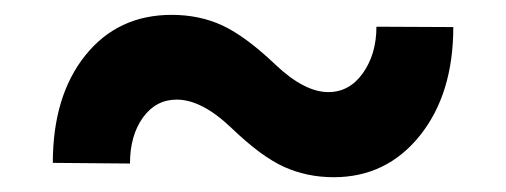

<svg xmlns="http://www.w3.org/2000/svg" viewBox="-20 -424 688 261"><path d="M596.2 -387.2Q596.2 -296.4 550.8 -239.7Q505.4 -183.1 433.6 -183.1Q397.5 -183.1 366.5 -197Q335.4 -210.9 294.9 -249.8Q254.4 -288.6 220.2 -288.6Q191.9 -288.6 174.3 -264.2Q156.7 -239.7 156.7 -201.7L51.8 -202.6Q51.8 -293.5 95.9 -348.6Q140.1 -403.8 213.4 -403.8Q251.5 -403.8 282.7 -389.2Q314 -374.5 353.8 -336.7Q393.6 -298.8 426.3 -298.8Q455.1 -298.8 473.4 -324.7Q491.7 -350.6 491.7 -387.7Z"/></svg>

Font: Shabnam FD
Style: Bold
Weight: 700
Foundry: DejaVu fonts team - Redesigned by Saber Rastikerdar - Based on Vazir font
Version: Version 5.00;October 20, 2019;FontCreator 12.0.0.2547 64-bit